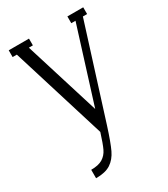

<svg xmlns="http://www.w3.org/2000/svg" viewBox="-161 -561 690 788"><g transform="rotate(-30 184.0 -167.0)"><path d="M288 -484H363V-452H343L205 -15Q183 54 168 85.5Q153 117 128 133.5Q103 150 58 150V110Q93 110 112.5 98Q132 86 142.5 64Q153 42 168 -6L30 -452H10V-484H106V-452H87L197 -98L308 -452H288Z"/></g></svg>

Font: Margherita Variable
Style: Regular
Weight: 400
Designer: James Puckett
Foundry: Dunwich Type Founders
Version: Version 1.008